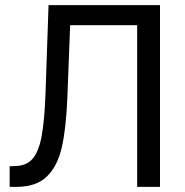

<svg xmlns="http://www.w3.org/2000/svg" viewBox="-20 -727 721 747"><path d="M17.6 -80.1 38.1 -81.1Q82 -81.1 106.4 -108.9Q130.9 -136.7 142.1 -197.8Q153.3 -258.8 157.2 -367.2L168.9 -707H602.5V0H513.7V-628.9H252.9L242.2 -349.6Q237.3 -226.6 220.2 -152.8Q203.1 -79.1 161.6 -39.6Q120.1 0 43.9 0H17.6Z"/></svg>

Font: Pretendard Std Variable
Style: Regular
Weight: 400
Designer: Base glyphs from Inter by Rasmus Andersson; Hangeul glyphs from Noto Sans CJK(Source Han Sans) by Jang Soo-young and Kan
Foundry: Kil Hyung-jin
Version: Version 1.309;Glyphs 3.2 (3225)